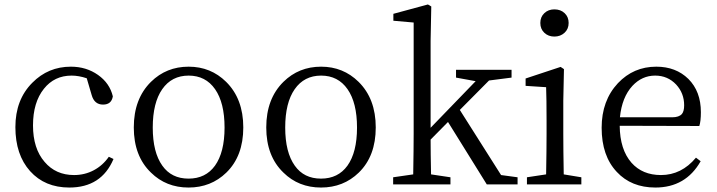

<svg xmlns="http://www.w3.org/2000/svg" viewBox="-20 -827 3216 861"><path d="M291 14Q181 14 115 -59.5Q49 -133 49 -257Q49 -380 125 -456Q196 -528 298 -528Q367 -528 419.5 -491Q472 -454 486 -395Q480 -358 442 -358Q403 -358 391 -401L369 -476Q333 -488 301 -488Q224 -488 177 -429Q128 -368 128 -264.5Q128 -161 180 -101Q230 -42 312 -42Q360 -42 400.5 -63.5Q441 -85 468 -124L489 -114Q435 14 291 14Z M657 -53Q580 -127 580 -255.5Q580 -384 657 -460Q726 -528 826 -528Q925 -528 994 -460Q1071 -384 1071 -255.5Q1071 -127 995 -53Q926 14 825.5 14Q725 14 657 -53ZM944 -84Q987 -144 987 -255Q987 -366 944.5 -427Q902 -488 826 -488Q750 -488 707.5 -427Q665 -366 665 -255Q665 -144 708 -84Q749 -26 825.5 -26Q902 -26 944 -84Z M1251 -53Q1174 -127 1174 -255.5Q1174 -384 1251 -460Q1320 -528 1420 -528Q1519 -528 1588 -460Q1665 -384 1665 -255.5Q1665 -127 1589 -53Q1520 14 1419.5 14Q1319 14 1251 -53ZM1538 -84Q1581 -144 1581 -255Q1581 -366 1538.5 -427Q1496 -488 1420 -488Q1344 -488 1301.5 -427Q1259 -366 1259 -255Q1259 -144 1302 -84Q1343 -26 1419.5 -26Q1496 -26 1538 -84Z M1743 0V-32L1833 -45Q1835 -163 1835 -228V-726L1744 -734V-765L1899 -807L1914 -798L1911 -644V-254L2113 -463L2025 -479V-514H2274V-479L2173 -466L2042 -334L2227 -42L2301 -32V0H2163L1989 -280L1911 -201Q1911 -145 1913 -45L2000 -32V0Z M2343 0V-32L2429 -45Q2431 -155 2431 -228V-284Q2431 -386 2429 -436L2337 -442V-475L2494 -527L2509 -517L2506 -375V-228Q2506 -155 2508 -45L2587 -32V0ZM2466 -785Q2494 -785 2512 -768Q2530 -751 2530 -724Q2530 -697 2511.5 -680Q2493 -663 2466 -663Q2439 -663 2421 -680Q2403 -697 2403 -724Q2403 -751 2421 -768Q2439 -785 2466 -785Z M2919 14Q2811 14 2746 -56Q2678 -128 2678 -254Q2678 -376 2751 -454Q2821 -528 2923 -528Q3011 -528 3067 -473Q3123 -417 3123 -324Q3123 -283 3116 -262L2759 -263Q2760 -156 2812 -97Q2861 -42 2944 -42Q3036 -42 3101 -120L3122 -104Q3055 14 2919 14ZM2760 -301H2994Q3025 -301 3038 -316Q3048 -328 3048 -355Q3048 -409 3012 -448Q2974 -488 2918 -488Q2859 -488 2816 -442Q2769 -391 2760 -301Z"/></svg>

Font: GenRyuMin TW R
Style: Regular
Weight: 400
Version: Version 1.501;PS 1;hotconv 16.6.51;makeotf.lib2.5.65220